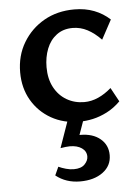

<svg xmlns="http://www.w3.org/2000/svg" viewBox="-50 -470 543 754"><g transform="rotate(-5 221.5 -92.5)"><path d="M253 11Q191 11 142.5 -16.5Q94 -44 66 -92Q38 -140 38 -202Q38 -268 69 -319.5Q100 -371 152 -400.5Q204 -430 271 -430Q314 -430 349 -416.5Q384 -403 411 -378L370 -302Q344 -329 316.5 -343.5Q289 -358 258 -358Q221 -358 195 -338.5Q169 -319 156 -286Q143 -253 143 -213Q143 -167 161 -133.5Q179 -100 210 -82Q241 -64 279 -64Q307 -64 334 -76Q361 -88 386 -110L416 -55Q391 -30 362.5 -15.5Q334 -1 306.5 5Q279 11 253 11ZM208 0H271L242 82L199 73Q209 69 223 66Q237 63 252 63Q301 63 330.5 87.5Q360 112 360 152Q360 194 325.5 219.5Q291 245 236 245Q208 245 184 237Q160 229 140 213L155 180Q168 186 184 190.5Q200 195 215 195Q244 195 258 180.5Q272 166 272 150Q272 129 254 116.5Q236 104 207 104Q201 104 191 105Q181 106 170 108Z"/></g></svg>

Font: Ysabeau SemiBold
Style: Regular
Weight: 600
Designer: Christian Thalmann (Catharsis Fonts)
Version: Version 2.000;gftools[0.9.27.dev2+g8671c4b]